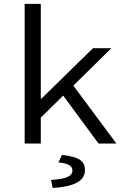

<svg xmlns="http://www.w3.org/2000/svg" viewBox="-20 -732 640 979"><path d="M105.7 0V-712.4H188V-229.7H192L453.9 -486.1H547.7L188 -132.1V0ZM482.4 0 291.9 -258.8 341.9 -311.7 573.6 0ZM248.7 226.3 240.4 185.6Q303.1 181.3 326.2 169.7Q349.3 158 349.3 138.2Q349.3 118.6 331.1 108.9Q312.8 99.1 277.9 96.1L296 57.6Q361.8 65.5 387.5 83Q413.2 100.5 413.2 134.7Q413.2 178 370.6 200Q328.1 222 248.7 226.3Z"/></svg>

Font: Source Code Pro ExtraLight
Style: Regular
Weight: 200
Monospace: yes
Designer: Paul D. Hunt, Teo Tuominen
Foundry: Adobe
Version: Version 1.026;hotconv 1.1.0;makeotfexe 2.6.0